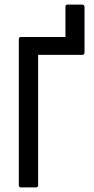

<svg xmlns="http://www.w3.org/2000/svg" viewBox="-20 -816 408 836"><path d="M71 0Q62 0 62 -10V-645Q62 -655 71 -655H265V-785Q265 -796 273 -796H338Q348 -796 348 -785V-588Q348 -577 338 -577H146V-10Q146 0 137 0Z"/></svg>

Font: Sofia Sans Condensed Medium
Style: Regular
Weight: 500
Designer: Botio Nikoltchev, Ani Petrova
Foundry: lettersoup
Version: Version 4.101; ttfautohint (v1.8.4.7-5d5b)